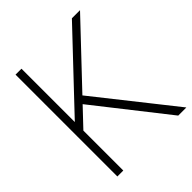

<svg xmlns="http://www.w3.org/2000/svg" viewBox="-201 -840 960 960"><g transform="rotate(-45 279.0 -360.0)"><path d="M468.5 -720H526L90 -259V-319.5ZM500.5 0 193 -391 230 -414 558 0ZM70 0V-720H112V0Z"/></g></svg>

Font: Hauora
Style: Regular
Weight: 400
Designer: Wayne Shih
Foundry: WCYS
Version: Version 1.001